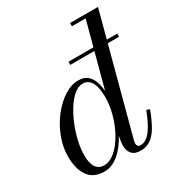

<svg xmlns="http://www.w3.org/2000/svg" viewBox="-179 -870 933 1000"><g transform="rotate(-30 287.5 -370.0)"><path d="M281.5 -560.5V-579.5H575V-560.5ZM376.5 10Q341.5 10 325 -9Q308.5 -28 308.5 -58Q308.5 -62 308.8 -69.5Q309 -77 310.5 -85L325 -165.5L357.5 -248L359 -308.5L472 -730.5H389.5V-750H557.5L371.5 -52Q369.5 -44 369.5 -36Q369.5 -28 374 -21.5Q378.5 -15 390 -15Q412 -15 431 -30Q450 -45 468.5 -76.8Q487 -108.5 507 -159.5L526 -153Q504.5 -95.5 483 -59.5Q461.5 -23.5 435.8 -6.8Q410 10 376.5 10ZM159.5 10Q94.5 10 63.5 -33.8Q32.5 -77.5 32.5 -152.5Q32.5 -210 54.2 -266.2Q76 -322.5 111.8 -368.5Q147.5 -414.5 190.5 -442.2Q233.5 -470 276 -470Q312.5 -470 333.2 -450.5Q354 -431 362.8 -398.2Q371.5 -365.5 371.5 -325.5Q371.5 -291 364.2 -252.8Q357 -214.5 343.5 -177Q330 -139.5 311 -105.8Q292 -72 268.2 -46Q244.5 -20 217.2 -5Q190 10 159.5 10ZM174 -19Q202 -19 228.5 -37.8Q255 -56.5 278 -88Q301 -119.5 318.5 -159.2Q336 -199 345.8 -241.5Q355.5 -284 355.5 -324Q355.5 -360.5 348.5 -387.5Q341.5 -414.5 326.5 -429.2Q311.5 -444 287 -444Q261 -444 235.5 -422.5Q210 -401 187.2 -365.5Q164.5 -330 146.8 -286.5Q129 -243 119 -198.5Q109 -154 109 -115Q109 -67.5 125.5 -43.2Q142 -19 174 -19Z"/></g></svg>

Font: Bodoni Moda SC
Style: Italic
Weight: 400
Italic angle: -13°
Designer: Owen Earl
Foundry: indestructible type
Version: Version 2.005